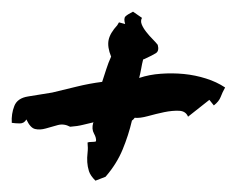

<svg xmlns="http://www.w3.org/2000/svg" viewBox="-40 -493 421 334"><path d="M351.6 -340.8Q346.7 -332 343.8 -324.2Q340.8 -316.4 332 -309.6L324.2 -319.3L287.1 -290Q283.2 -299.8 271.5 -300.3Q259.8 -300.8 245.6 -297.9Q231.4 -294.9 217.3 -291Q203.1 -287.1 194.3 -288.1Q192.4 -285.2 189.5 -283.2Q183.6 -257.8 173.3 -232.9Q163.1 -208 143.6 -185.5L126 -178.7Q117.2 -187.5 114.7 -195.3Q112.3 -203.1 111.8 -210.9Q111.3 -218.8 112.3 -227.1Q113.3 -235.4 112.3 -245.1Q114.3 -246.1 119.6 -246.1Q125 -246.1 127 -247.1Q127.9 -252.9 123.5 -260.7Q119.1 -268.6 122.1 -279.3L123 -280.3Q114.3 -278.3 104.5 -275.9Q94.7 -273.4 82 -272.5Q71.3 -278.3 60.5 -275.4Q49.8 -272.5 39.6 -269.5Q29.3 -266.6 21 -268.6Q12.7 -270.5 5.9 -285.2Q2 -278.3 -5.4 -278.3Q-12.7 -278.3 -19.5 -279.3Q-20.5 -294.9 -15.1 -308.6Q-9.8 -322.3 8.8 -325.2Q19.5 -327.1 29.8 -328.6Q40 -330.1 50.8 -332Q71.3 -336.9 93.3 -342.3Q115.2 -347.7 137.7 -350.6Q141.6 -362.3 145 -373Q148.4 -383.8 153.3 -394.5Q146.5 -411.1 148.9 -423.3Q151.4 -435.5 164.1 -449.2Q165 -451.2 165.5 -451.7Q166 -452.1 167 -454.1L177.7 -451.2Q174.8 -460.9 178.2 -464.4Q181.6 -467.8 191.4 -472.7L207 -461.9Q204.1 -457 206.5 -450.7Q209 -444.3 214.4 -437.5Q219.7 -430.7 225.6 -424.8Q231.4 -418.9 234.4 -415Q237.3 -404.3 231 -400.4Q224.6 -396.5 213.9 -391.6Q210 -389.6 209 -389.6Q207 -381.8 205.6 -373.5Q204.1 -365.2 202.1 -357.4Q219.7 -363.3 239.7 -364.7Q259.8 -366.2 279.8 -364.3Q299.8 -362.3 318.4 -356.4Q336.9 -350.6 351.6 -340.8Z"/></svg>

Font: Homemade Apple
Style: Regular
Weight: 400
Designer: Font Diner, Inc
Foundry: Font Diner, Inc
Version: Version 1.000